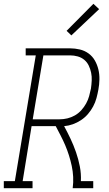

<svg xmlns="http://www.w3.org/2000/svg" viewBox="-54 -989 574 1009"><path d="M-34 0V-37H24L134 -698H81V-735H314Q340 -735 365.5 -729Q391 -723 411.5 -708Q432 -693 444.5 -671Q457 -649 463 -624Q469 -599 468.5 -572Q468 -545 463 -518Q459 -496 453 -473.5Q447 -451 435.5 -429.5Q424 -408 408 -389.5Q392 -371 371.5 -357.5Q351 -344 328.5 -336Q306 -328 283 -326Q301 -293 317 -259Q333 -225 345.5 -189Q358 -153 365.5 -114.5Q373 -76 371 -37H436V0H328Q332 -30 330.5 -59.5Q329 -89 323 -117Q317 -145 308.5 -172Q300 -199 289 -225Q278 -251 265 -276Q252 -301 239 -326H112L65 -37H117V0ZM118 -362H259Q280 -362 300.5 -367Q321 -372 339.5 -382.5Q358 -393 373 -409.5Q388 -426 398.5 -445Q409 -464 414.5 -484Q420 -504 424 -524Q427 -545 428 -566Q429 -587 425 -606.5Q421 -626 412.5 -644Q404 -662 389 -674.5Q374 -687 354.5 -692.5Q335 -698 314 -698H174ZM321 -803 296 -827 437 -969 467 -941Z"/></svg>

Font: Iosevka Curly Slab XLtObl
Style: Regular
Weight: 200
Italic angle: -9°
Monospace: yes
Designer: Belleve Invis
Foundry: Belleve Invis
Version: Version 11.1.0; ttfautohint (v1.8.3)